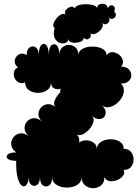

<svg xmlns="http://www.w3.org/2000/svg" viewBox="-20 -960 733 1009"><path d="M65 -115Q32 -115 20.5 -126Q9 -137 20.5 -148Q32 -159 65 -159Q41 -177 39 -199Q37 -221 50 -238Q63 -255 84.5 -259Q106 -263 130 -245Q109 -266 109 -287Q109 -308 123.5 -323Q138 -338 159 -339Q180 -340 202 -320Q181 -340 182 -361Q183 -382 197 -396.5Q211 -411 232 -412.5Q253 -414 273 -395Q258 -409 268 -433Q278 -457 297 -475Q295 -484 299 -495Q284 -487 266 -495Q248 -503 248 -527Q248 -500 227.5 -486Q207 -472 180 -472Q153 -472 132.5 -486Q112 -500 112 -527Q94 -519 79 -526.5Q64 -534 57 -549.5Q50 -565 53.5 -581.5Q57 -598 75 -606Q59 -618 57.5 -633Q56 -648 65 -661Q74 -674 89 -677.5Q104 -681 120 -670Q120 -693 129.5 -704.5Q139 -716 152 -716Q165 -716 174.5 -704.5Q184 -693 184 -670Q184 -710 197 -723Q210 -736 223 -723Q236 -710 236 -670Q236 -709 250 -721.5Q264 -734 278 -721.5Q292 -709 292 -670Q292 -697 307 -710.5Q322 -724 342 -724Q362 -724 377 -710.5Q392 -697 392 -670Q392 -688 407 -699Q422 -710 444 -713.5Q466 -717 488 -713.5Q510 -710 525 -699Q540 -688 540 -670Q553 -687 571 -686Q589 -685 604.5 -673.5Q620 -662 625 -644.5Q630 -627 617 -610Q644 -609 657 -595.5Q670 -582 670 -564.5Q670 -547 656 -533.5Q642 -520 615 -521Q631 -506 631 -485.5Q631 -465 619 -445.5Q607 -426 588.5 -412.5Q570 -399 549.5 -396.5Q529 -394 513 -409Q533 -391 535 -373.5Q537 -356 527 -345Q517 -334 499.5 -334.5Q482 -335 462 -352Q476 -340 471 -320Q466 -300 450.5 -282Q435 -264 415.5 -254.5Q396 -245 381 -254Q392 -246 395 -234.5Q398 -223 396 -211Q412 -223 434 -222.5Q456 -222 472.5 -210Q489 -198 489 -175Q489 -196 503 -208.5Q517 -221 537.5 -225.5Q558 -230 579.5 -226.5Q601 -223 615.5 -211Q630 -199 630 -178Q656 -178 669 -161Q682 -144 682 -122Q682 -100 669 -83.5Q656 -67 630 -67Q637 -49 625 -34.5Q613 -20 593 -12.5Q573 -5 554.5 -8.5Q536 -12 529 -30Q529 0 511 14.5Q493 29 469.5 29Q446 29 427.5 14.5Q409 0 409 -30Q409 -8 393.5 5.5Q378 19 355 23.5Q332 28 308.5 23.5Q285 19 269.5 5.5Q254 -8 254 -30Q254 3 238 14.5Q222 26 206 14.5Q190 3 190 -30Q190 1 175 11.5Q160 22 145 11.5Q130 1 130 -30Q130 -2 119.5 11Q109 24 96 16.5Q83 9 73.5 -23Q64 -55 65 -115ZM377 -175V-180ZM267 -813Q257 -820 261 -834.5Q265 -849 276.5 -863Q288 -877 301.5 -884Q315 -891 325 -883Q316 -895 326 -907.5Q336 -920 351 -924Q366 -928 374 -915Q374 -926 391.5 -932Q409 -938 432 -938Q455 -938 472.5 -932Q490 -926 490 -915Q490 -932 504 -937.5Q518 -943 532 -937.5Q546 -932 546 -915Q553 -931 563.5 -932Q574 -933 580.5 -924.5Q587 -916 580 -900Q592 -888 588 -876.5Q584 -865 572.5 -861.5Q561 -858 549 -869Q559 -858 553.5 -847Q548 -836 536.5 -833Q525 -830 516 -842Q524 -831 518.5 -818Q513 -805 500.5 -794.5Q488 -784 474 -781Q460 -778 451 -789Q461 -777 456 -766.5Q451 -756 440 -753.5Q429 -751 419 -763Q421 -751 409.5 -744Q398 -737 382 -735.5Q366 -734 353.5 -738.5Q341 -743 339 -755Q339 -741 325 -735Q311 -729 294.5 -734.5Q278 -740 268 -758.5Q258 -777 267 -813Z"/></svg>

Font: Rubik Bubbles
Style: Regular
Weight: 400
Designer: Hubert and Fischer, NaN
Foundry: Hubert and Fischer, NaN
Version: Version 2.200